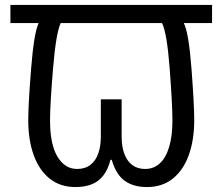

<svg xmlns="http://www.w3.org/2000/svg" viewBox="-20 -734 898 775"><path d="M285 21Q223 21 180.5 -13Q138 -47 116 -108Q94 -169 94 -249Q94 -311 105.5 -456Q117 -601 136 -641H22V-714H836V-641H722Q742 -601 753 -456Q764 -311 764 -249Q764 -169 742 -108Q720 -47 677.5 -13Q635 21 573 21Q518 21 483 -4.5Q448 -30 431 -89H426Q416 -50 397 -25.5Q378 -1 350 10Q322 21 285 21ZM291 -52Q324 -52 345.5 -69Q367 -86 377 -115.5Q387 -145 387 -182V-333H471V-182Q471 -141 482.5 -111.5Q494 -82 515 -67Q536 -52 566 -52Q600 -52 624.5 -74Q649 -96 662.5 -140Q676 -184 676 -248Q676 -311 665 -456Q654 -601 634 -641H225Q206 -601 194 -456Q182 -311 182 -248Q182 -151 212 -101.5Q242 -52 291 -52Z"/></svg>

Font: utelugu85
Style: Book
Weight: 400
Designer: Jelle Bosma - Monotype Design Team
Foundry: Monotype Imaging Inc.
Version: Version 2.003